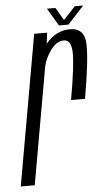

<svg xmlns="http://www.w3.org/2000/svg" viewBox="-79 -726 412 760"><g transform="rotate(-5 127.0 -346.0)"><path d="M200.5 -323.5Q225.5 -463.5 223.5 -512.2Q221.5 -561 192.5 -561Q162.5 -561 138.5 -526.5Q117.5 -496.5 110.5 -466.5L28 0H-27.5L78 -597.5H129.5L124 -553.5Q129.5 -560 135.5 -566.5Q172 -603 220.5 -603Q279.5 -603 280.8 -536.5Q282 -470 256 -323.5ZM178.5 -622 137 -692H170.5L200.5 -641.5L247.5 -692H281L216.5 -622Z"/></g></svg>

Font: Anybody Condensed Light
Style: Italic
Weight: 300
Width: 3
Italic angle: -10°
Designer: Tyler Finck
Foundry: Etcetera Type Company
Version: Version 1.010; ttfautohint (v1.8.3) -l 8 -r 50 -G 200 -x 14 